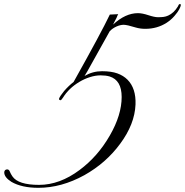

<svg xmlns="http://www.w3.org/2000/svg" viewBox="-165 -752 893 927"><path d="M243.2 -385.3Q282.7 -408.2 327.4 -408.2Q372.1 -408.2 401.4 -397.7Q430.7 -387.2 450.7 -367.2Q492.2 -325.2 489.3 -247.6Q485.4 -152.3 415 -57.6Q346.7 35.2 242.2 93.8Q131.3 154.8 20.5 154.8Q-60.1 154.8 -109.9 126Q-144.5 104 -144.5 80.6Q-144.5 73.7 -140.6 69.8Q-136.7 65.9 -130.9 65.9Q-122.1 65.9 -118.7 74.2Q-112.3 89.4 -105 99.6Q-77.1 140.6 23.4 140.6Q123.5 140.6 219.7 68.4Q307.1 3.4 365.2 -97.7Q422.4 -196.8 422.4 -283.7Q422.4 -364.7 364.3 -382.8Q345.7 -388.2 320.8 -388.2Q295.9 -388.2 269 -379.6Q242.2 -371.1 217.8 -356.4Q167 -325.7 139.2 -280.8Q130.4 -267.1 126.5 -268.1Q118.7 -270 120.1 -275.4Q121.6 -280.8 128.2 -290.8Q134.8 -300.8 144.5 -312.5Q166.5 -337.9 190.4 -356.4Q324.7 -596.2 365.2 -681.6L405.8 -683.6Q404.8 -682.1 402.3 -677.2L397.5 -665.5Q394 -658.7 389.6 -650.4L380.9 -633.3Q440.4 -688.5 501 -688.5Q521.5 -688.5 551.3 -678.7Q581.1 -668.9 597.4 -668.9Q613.8 -668.9 625 -670.4Q636.2 -671.9 647 -676.8Q674.3 -689 693.8 -720.7Q695.8 -724.1 697.5 -728.3Q699.2 -732.4 703.6 -732.4Q708 -732.4 708 -729Q708 -721.7 700.7 -707.5Q693.4 -693.4 677 -674.6Q660.6 -655.8 639.6 -642.1Q593.8 -612.8 536.6 -612.8Q512.2 -612.8 490.7 -619.1Q448.2 -632.3 432.1 -632.3Q416 -632.3 397 -623.8Q377.9 -615.2 364.7 -601.1L255.9 -406.2Q246.6 -390.6 243.2 -385.3Z"/></svg>

Font: Pinyon Script
Style: Regular
Weight: 400
Designer: Nicole Fally
Foundry: Nicole Fally
Version: Version 1.005